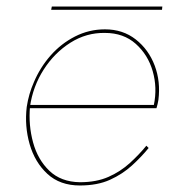

<svg xmlns="http://www.w3.org/2000/svg" viewBox="-20 -560 527 589"><path d="M70 -238H452Q463 -291 448.5 -341.5Q434 -392 396.5 -425.5Q359 -459 302 -459Q245 -460 196 -429Q147 -398 114 -346.5Q81 -295 72 -233Q67 -176 81.5 -123Q96 -70 131.5 -36Q167 -2 225 -1Q276 -1 313 -17.5Q350 -34 378.5 -60Q407 -86 429 -113L436 -106Q414 -79 385 -52.5Q356 -26 317.5 -8.5Q279 9 225 9Q164 9 125.5 -26.5Q87 -62 71 -117.5Q55 -173 62 -232Q65 -252 70.5 -271Q76 -290 84 -308Q103 -353 135 -389.5Q167 -426 210 -448Q253 -470 302 -470Q357 -470 396.5 -439Q436 -408 454.5 -359Q473 -310 466 -254Q465 -248 463.5 -241Q462 -234 460 -228H69ZM139 -540H478L477 -530H137Z"/></svg>

Font: Jost Thin
Style: Italic
Weight: 200
Italic angle: -5°
Version: Version 3.710